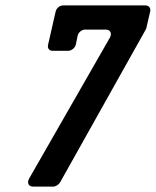

<svg xmlns="http://www.w3.org/2000/svg" viewBox="-20 -687 574 707"><path d="M259 -522 266 -556C269 -568 281 -578 293 -578H370C386 -578 393 -564 385 -549L87 -29C79 -14 85 0 101 0H177C185 0 196 -7 201 -15L516 -577C516 -577 519 -583 519 -584L533 -645C536 -657 528 -667 516 -667H212C200 -667 188 -657 185 -645L157 -522C154 -510 161 -500 173 -500H231C243 -500 256 -510 259 -522Z"/></svg>

Font: DIN Rundschrift
Style: BreitKursiv
Weight: 400
Width: 7
Version: Version 1.027